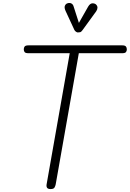

<svg xmlns="http://www.w3.org/2000/svg" viewBox="-20 -1288 884 1308"><path d="M324.5 0Q307.5 0 301.2 -8.2Q295 -16.5 297.5 -32L455 -925.5H174Q154 -925.5 148 -932.8Q142 -940 142 -952Q142 -963.5 148 -971.2Q154 -979 174 -979H813Q831.5 -979 837.8 -971.2Q844 -963.5 844 -952Q844 -940 837.8 -932.8Q831.5 -925.5 813 -925.5H517L359.5 -32.5Q357.5 -21.5 351.5 -10.8Q345.5 0 324.5 0ZM509.5 -1067Q505 -1067 497.8 -1071.8Q490.5 -1076.5 486.5 -1084.5L427 -1213Q416.5 -1236 422.2 -1249Q428 -1262 439.5 -1265.5Q454.5 -1270.5 466 -1264.5Q477.5 -1258.5 481.5 -1244L517.5 -1132L580.5 -1243Q593.5 -1264.5 608.5 -1265.2Q623.5 -1266 633 -1258.5Q644.5 -1248 644 -1235.2Q643.5 -1222.5 635 -1210.5L542 -1082.5Q533.5 -1070 525.2 -1068.5Q517 -1067 509.5 -1067Z"/></svg>

Font: Edu QLD Hand
Style: Regular
Weight: 400
Designer: Tina and Corey Anderson, Eben Sorkin
Foundry: Sorkin Type Co.
Version: Version 2.000